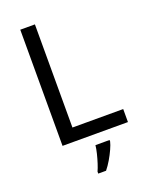

<svg xmlns="http://www.w3.org/2000/svg" viewBox="-170 -801 863 1109"><g transform="rotate(-20 262.0 -246.5)"><path d="M97 0V-714H187V-80H499V0ZM364 70Q360 88 347.5 115.5Q335 143 318.5 171Q302 199 284 221H236V209Q244 192 252.5 165.5Q261 139 268 110.5Q275 82 277 61H364Z"/></g></svg>

Font: Noto Sans Vai
Style: Regular
Weight: 400
Designer: Monotype Design Team
Foundry: Monotype Imaging Inc.
Version: Version 2.001; ttfautohint (v1.8.4.7-5d5b)